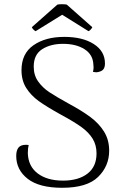

<svg xmlns="http://www.w3.org/2000/svg" viewBox="-20 -878 590 911"><path d="M57 -138Q57 -164 67.5 -177.5Q78 -191 104 -191L116 -190Q112 -174 112 -151Q114 -89 159 -55Q204 -21 279 -21Q352 -21 395 -54Q438 -87 438 -150Q438 -190 419.5 -220Q401 -250 366.5 -275Q332 -300 269 -334Q202 -371 164.5 -398Q127 -425 104.5 -460.5Q82 -496 82 -545Q82 -624 139 -663.5Q196 -703 285 -703Q372 -703 425 -669Q478 -635 478 -577Q478 -560 471.5 -550.5Q465 -541 449 -537Q441 -535 436 -535Q433 -535 421 -537Q424 -548 424 -558Q424 -567 423 -572Q421 -619 381 -644.5Q341 -670 279 -670Q220 -670 180 -644.5Q140 -619 140 -562Q140 -521 161 -491.5Q182 -462 213.5 -441Q245 -420 303 -388Q368 -353 409 -322.5Q450 -292 474 -253Q498 -214 498 -163Q498 -90 445.5 -38.5Q393 13 275 13Q166 13 111.5 -29.5Q57 -72 57 -138ZM418 -749Q416 -744 410.5 -738Q405 -732 400 -730L275 -808L149 -730Q144 -732 138 -738.5Q132 -745 131 -749L252 -856Q258 -858 274 -858Q291 -858 297 -856Z"/></svg>

Font: Arima Madurai Light
Style: Regular
Weight: 300
Designer: Joana Correia and Natanael Gama
Foundry: NDISCOVER
Version: Version 1.020